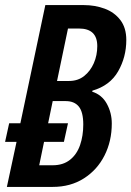

<svg xmlns="http://www.w3.org/2000/svg" viewBox="-29 -734 516 754"><path d="M-2 0 36 -177H-9L7 -250H51L149 -714H301Q344 -714 382 -700Q420 -686 443.5 -655.5Q467 -625 467 -577Q467 -510 435 -454Q403 -398 334 -378L333 -374Q371 -362 390.5 -326.5Q410 -291 410 -249Q410 -180 381.5 -123.5Q353 -67 300.5 -33.5Q248 0 178 0ZM242 -416Q277 -416 301.5 -435.5Q326 -455 339.5 -486Q353 -517 353 -553Q353 -622 281 -622H238L195 -416ZM178 -85Q219 -85 246 -106.5Q273 -128 285.5 -164.5Q298 -201 298 -245Q298 -294 280.5 -315.5Q263 -337 229 -337H178L160 -250H238L222 -177H144L125 -85Z"/></svg>

Font: Noto Sans ExtraCondensed SemiBold
Style: Italic
Weight: 600
Width: 2
Italic angle: -12°
Designer: Monotype Design Team
Foundry: Monotype Imaging Inc.
Version: Version 2.013; ttfautohint (v1.8.4.7-5d5b)